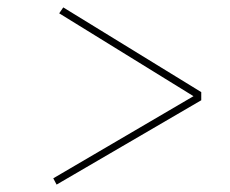

<svg xmlns="http://www.w3.org/2000/svg" viewBox="-20 -544 622 519"><path d="M133 -45 124 -62 503 -284 140 -508 151 -524 524 -295V-273Z"/></svg>

Font: Literata 72pt Medium
Style: Italic
Weight: 500
Italic angle: -2°
Designer: Latin by Veronika Burian and Jose Scaglione. Greek by Irene Vlachou. Cyrillic by Vera Evstafieva
Foundry: TypeTogether
Version: Version 3.002